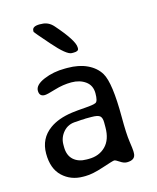

<svg xmlns="http://www.w3.org/2000/svg" viewBox="-110 -804 723 883"><g transform="rotate(-15 251.0 -362.5)"><path d="M211.9 -70.8H222.2Q271.5 -70.8 302.5 -101.8Q333.5 -132.8 333.5 -191.4V-214.4Q333.5 -236.8 323.7 -245.4Q314 -253.9 283.2 -253.9H255.4L244.6 -252.9H234.4L223.6 -252L210.4 -251Q172.4 -251 149.2 -224.9Q126 -198.7 126 -164.6V-153.3Q126 -113.3 149.4 -92Q172.9 -70.8 211.9 -70.8ZM127.9 -700.2V-706.1Q127.9 -727.1 164.1 -727.1H166.5L168.9 -726.6H171.9Q205.1 -726.6 228.5 -699.7Q305.2 -612.3 305.2 -579.6V-574.7Q305.2 -561 282.2 -561H272.5Q248 -561 188 -629.9Q127.9 -698.7 127.9 -700.2ZM102.5 -406.7Q76.7 -406.7 76.7 -434.3Q76.7 -461.9 122.3 -481.2Q168 -500.5 223.6 -500.5H234.9Q289.6 -500.5 329.1 -481.7Q368.7 -462.9 388.7 -429.7Q418 -380.9 418 -216.3Q418 -137.7 423.6 -99.9Q429.2 -62 429.2 -52.7V-43.5Q429.2 -10.3 387.7 -10.3Q373 -10.3 356 -22Q338.9 -33.7 332.5 -33.7Q326.2 -33.7 273.4 -16.1Q220.7 1.5 187 1.5H175.8Q118.2 1.5 78.4 -35.6Q38.6 -72.8 38.6 -144.8Q38.6 -216.8 94.7 -257.3Q135.7 -287.1 202.6 -296.4Q228 -299.8 267.3 -302.5Q306.6 -305.2 318.1 -311Q329.6 -316.9 329.6 -354.5Q329.6 -392.1 302.2 -411.9Q274.9 -431.6 235.1 -431.6Q195.3 -431.6 154.8 -419.2Q114.3 -406.7 102.5 -406.7Z"/></g></svg>

Font: Averia Sans Libre Light
Style: Regular
Weight: 300
Version: Version 1.002